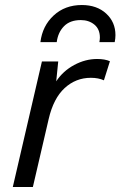

<svg xmlns="http://www.w3.org/2000/svg" viewBox="-20 -745 480 765"><path d="M306 -725Q366 -725 403 -691Q440 -657 440 -605Q440 -592 437 -577H376Q378 -589 378 -595Q378 -629 356 -647Q334 -665 302 -665Q259 -665 235 -640.5Q211 -616 206 -577H141Q149 -642 194 -683.5Q239 -725 306 -725ZM204 -421Q231 -462 275.5 -486Q320 -510 367 -510Q398 -510 418 -501L394 -425Q372 -435 342 -435Q282 -435 237.5 -394Q193 -353 174 -271L111 0H31L147 -500H212Z"/></svg>

Font: Elaine Sans
Style: Italic
Weight: 400
Italic angle: -13°
Designer: Wei Huang
Foundry: Wei Huang
Version: Version 2.001;December 24, 2019;FontCreator 12.0.0.2547 64-b